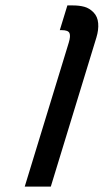

<svg xmlns="http://www.w3.org/2000/svg" viewBox="-20 -687 382 707"><path d="M71.1 0H167.1L335 -549C340.7 -567.7 342.9 -585.2 341.5 -601.5C340.2 -617.8 334.4 -631.2 324.3 -641.5C314.1 -651.8 302.9 -658.7 290.5 -662C278.2 -665.3 264.4 -667 249.1 -667H228.1L200.2 -576H207.2C223.2 -576 232.8 -572.3 235.9 -565C239 -557.7 238.1 -546 233.2 -530Z"/></svg>

Font: Din Kursivschrift
Style: Condensed Italic Polish
Weight: 400
Version: Version 1.07